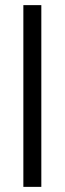

<svg xmlns="http://www.w3.org/2000/svg" viewBox="-20 -728 252 748"><path d="M71 0V-708H141V0Z"/></svg>

Font: Outfit Light
Style: Regular
Weight: 300
Designer: Rodrigo Fuenzalida
Foundry: fragTYPE
Version: Version 1.100; ttfautohint (v1.8.4.7-5d5b)